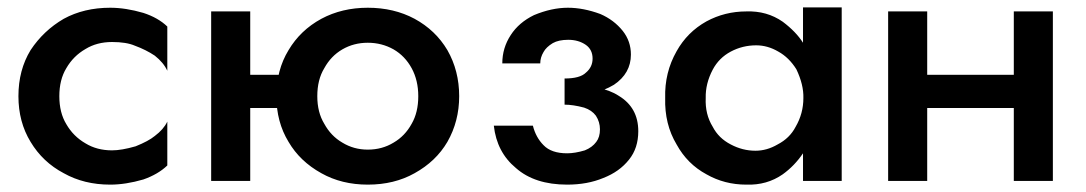

<svg xmlns="http://www.w3.org/2000/svg" viewBox="-20 -491 2946 521"><path d="M160 -154Q141 -185 141 -230Q141 -275 160 -306Q179 -339 212 -358Q243 -377 284 -377Q323 -377 346 -367Q376 -356 400 -340Q424 -321 434 -299V-419Q409 -443 369 -456Q321 -470 279 -470Q208 -470 153 -440Q98 -408 63 -355Q30 -301 30 -230Q30 -160 63 -106Q96 -51 153 -21Q208 10 279 10Q321 10 369 -4Q409 -18 434 -42V-161Q424 -140 400 -122Q383 -108 348 -94Q310 -83 284 -83Q243 -83 212 -102Q179 -121 160 -154Z M600 -288V-198H810V-288ZM659 -460H553V0H659ZM730 -230Q730 -160 763 -106Q794 -53 852 -21Q907 10 978 10Q1050 10 1105 -21Q1163 -53 1194 -106Q1226 -162 1226 -230Q1226 -299 1194 -355Q1162 -409 1105 -440Q1049 -470 978 -470Q908 -470 852 -440Q795 -409 763 -355Q730 -301 730 -230ZM860 -155Q841 -186 841 -230Q841 -275 860 -306Q878 -339 909 -357Q940 -375 978 -375Q1016 -375 1048 -357Q1079 -339 1097 -306Q1115 -273 1115 -230Q1115 -186 1097 -155Q1079 -122 1048 -104Q1017 -85 978 -85Q940 -85 909 -104Q878 -122 860 -155Z M1512 -278V-230Q1593 -229 1646 -261Q1692 -292 1692 -343Q1692 -379 1670 -407Q1646 -437 1609 -453Q1563 -470 1521 -470Q1477 -470 1429 -450Q1388 -430 1366 -396Q1343 -361 1343 -319H1446Q1446 -335 1455 -350Q1462 -363 1480 -374Q1496 -383 1522 -383Q1550 -383 1570 -369Q1588 -356 1588 -332Q1588 -309 1570 -294Q1554 -278 1512 -278ZM1519 10Q1574 10 1617 -8Q1661 -25 1687 -58Q1712 -89 1712 -135Q1712 -199 1659 -231Q1612 -262 1512 -260V-207Q1535 -207 1565 -199Q1586 -192 1597 -177Q1608 -160 1608 -140Q1608 -119 1598 -106Q1587 -91 1567 -83Q1540 -75 1519 -75Q1476 -75 1455 -97Q1434 -118 1426 -150H1320Q1328 -78 1380 -35Q1431 10 1519 10Z M2159 0H2264V-471H2159V-375Q2140 -405 2104 -432Q2061 -462 2005 -460Q1947 -460 1897 -433Q1845 -404 1816 -352Q1783 -294 1785 -225Q1783 -154 1816 -99Q1845 -46 1897 -18Q1946 10 2005 10Q2061 12 2104 -18Q2136 -41 2159 -75ZM2139 -147Q2123 -116 2090 -99Q2061 -82 2030 -82Q1995 -82 1963 -99Q1930 -116 1914 -147Q1893 -181 1895 -225Q1894 -264 1914 -302Q1931 -334 1963 -351Q1995 -368 2032 -368Q2063 -368 2092 -351Q2121 -335 2141 -303Q2161 -261 2160 -225Q2160 -183 2139 -147Z M2437 -288V-198H2789V-288ZM2837 -460H2731V0H2837ZM2496 -460H2390V0H2496Z"/></svg>

Font: NM-font
Style: Medium
Weight: 500
Designer: ""
Foundry: ""
Version: ""